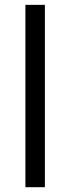

<svg xmlns="http://www.w3.org/2000/svg" viewBox="-20 -780 293 800"><path d="M167 0H85.9V-759.8H167Z"/></svg>

Font: f0_46894 
Style: Regular
Weight: 400
Foundry: Ascender Corporation
Version: Version 1.10